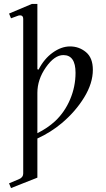

<svg xmlns="http://www.w3.org/2000/svg" viewBox="-20 -704 540 976"><path d="M364 -334Q364 -424 302 -424Q257 -424 213.5 -362Q170 -300 170 -232V-27Q222 -53 260 -88Q309 -134 336.5 -199Q364 -264 364 -334ZM36 252 26 228 78 206Q98 197 98 178V-608Q98 -626 82 -626Q75 -626 66 -622L36 -611L26 -635L142 -684H170V-352L176 -350Q204 -405 248 -436.5Q292 -468 336 -468Q382 -468 417 -439Q452 -410 452 -349Q452 -281 408 -209Q364 -137 294 -78Q238 -31 170 0V199Z"/></svg>

Font: Old Standard TT
Style: Regular
Weight: 400
Designer: Alexey Kryukov <alexios@thessalonica.org.ru>
Version: Version 1.0